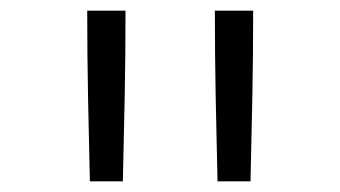

<svg xmlns="http://www.w3.org/2000/svg" viewBox="-20 -792 640 361"><path d="M149 -451Q147 -531 145.5 -611Q144 -691 144 -772H216Q216 -691 214.5 -611Q213 -531 211 -451ZM389 -451Q387 -531 385.5 -611Q384 -691 384 -772H456Q456 -691 454.5 -611Q453 -531 451 -451Z"/></svg>

Font: Iosevka Slab Light Extended
Style: Regular
Weight: 300
Width: 7
Monospace: yes
Designer: Belleve Invis
Foundry: Belleve Invis
Version: Version 11.1.0; ttfautohint (v1.8.3)